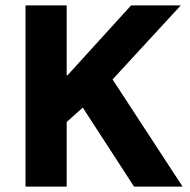

<svg xmlns="http://www.w3.org/2000/svg" viewBox="-20 -695 707 715"><path d="M75 0V-675H228.3V-415H231.7L468.3 -675H653.3L399.2 -399.2L660 0H479.2L288.3 -294.2L228.3 -240.8V0Z"/></svg>

Font: Funnel Sans Light ExtraBold
Style: Regular
Weight: 800
Version: Version 1.000